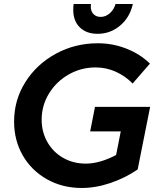

<svg xmlns="http://www.w3.org/2000/svg" viewBox="-20 -924 799 954"><path d="M452 -393H726L664 -82Q603 -40 529.5 -15Q456 10 386 10Q290 10 213 -33.5Q136 -77 93 -152Q50 -227 50 -320Q50 -427 106 -516Q162 -605 257.5 -657Q353 -709 466 -709Q541 -709 609 -682Q677 -655 725 -608L639 -509Q603 -546 555.5 -567.5Q508 -589 455 -589Q383 -589 321.5 -554Q260 -519 223.5 -459.5Q187 -400 187 -329Q187 -268 215.5 -218Q244 -168 294 -139.5Q344 -111 407 -111Q442 -111 481 -122.5Q520 -134 557 -154L580 -271H428ZM431 -891Q431 -868 444.5 -854Q458 -840 480 -840Q505 -840 525.5 -858Q546 -876 554 -904H640Q625 -837 576.5 -796.5Q528 -756 465 -756Q409 -756 376.5 -788Q344 -820 344 -875Q344 -894 346 -904H432Q431 -900 431 -891Z"/></svg>

Font: Gontserrat Medium
Style: Italic
Weight: 500
Italic angle: -11.3°
Designer: Julieta Ulanovsky
Foundry: Julieta Ulanovsky
Version: Version 6.001